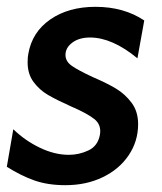

<svg xmlns="http://www.w3.org/2000/svg" viewBox="-36 -533 476 563"><path d="M166 -79Q124 -79 80.5 -100Q37 -121 3 -154L-16 -44Q25 -18 64.5 -4Q104 10 156 10Q217 10 265.5 -13.5Q314 -37 341.5 -78Q369 -119 369 -169Q369 -206 350 -231.5Q331 -257 304.5 -273Q278 -289 236 -307Q193 -327 174.5 -340Q156 -353 156 -372Q156 -393 176 -408Q196 -423 228 -423Q293 -423 367 -362L387 -473Q327 -513 244 -513Q165 -513 111.5 -476Q58 -439 47 -375Q45 -366 45 -350Q45 -316 62.5 -292.5Q80 -269 105 -254.5Q130 -240 170 -222Q219 -201 240.5 -184Q262 -167 257 -138Q251 -105 223.5 -92Q196 -79 166 -79Z"/></svg>

Font: Geom Medium
Style: Italic
Weight: 500
Italic angle: -10°
Version: Version 1.102